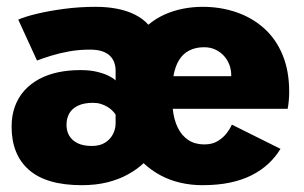

<svg xmlns="http://www.w3.org/2000/svg" viewBox="-20 -532 890 563"><path d="M220 11Q168 11 129.2 -0.2Q90.5 -11.5 65 -33.8Q39.5 -56 26.8 -87.8Q14 -119.5 14 -160.5Q14 -193.5 23.8 -220Q33.5 -246.5 51.5 -266.5Q69.5 -286.5 94.5 -300Q119.5 -313.5 150.2 -320Q181 -326.5 216 -326.5Q244.5 -326.5 265.5 -321.2Q286.5 -316 300 -309Q313.5 -302 319 -296V-324Q319 -337.5 315 -348.8Q311 -360 302.2 -368.5Q293.5 -377 279 -381.8Q264.5 -386.5 243.5 -386.5Q211 -386.5 182.2 -381.2Q153.5 -376 129.5 -368.5Q105.5 -361 88.5 -354.5L33.5 -474.5Q52.5 -483 87.8 -491.5Q123 -500 168 -506Q213 -512 261 -512Q295 -512 324 -506.2Q353 -500.5 376.2 -488.8Q399.5 -477 415 -459.5Q436.5 -477.5 461.8 -489Q487 -500.5 515.5 -506.2Q544 -512 574.5 -512Q626 -512 672 -496.5Q718 -481 753.2 -450Q788.5 -419 808.2 -372Q828 -325 828 -262.5Q828 -250.5 826.8 -236.8Q825.5 -223 823.5 -213H486.5Q490 -180.5 501.5 -157.2Q513 -134 532.5 -121.2Q552 -108.5 579 -108.5Q603 -108.5 619.2 -118.8Q635.5 -129 645.5 -142.5Q655.5 -156 660 -166.5L802.5 -95.5Q787.5 -71 766.8 -51.8Q746 -32.5 718 -18.2Q690 -4 654.2 3.5Q618.5 11 573 11Q540 11 508.8 3.8Q477.5 -3.5 450.5 -18Q423.5 -32.5 401 -53.5Q382 -35.5 355.5 -20.8Q329 -6 295.2 2.5Q261.5 11 220 11ZM249.5 -104Q272.5 -104 287.8 -113.5Q303 -123 311 -138.2Q319 -153.5 319 -170V-196Q315 -202 309 -208Q303 -214 294.5 -219Q286 -224 275.8 -227.2Q265.5 -230.5 253 -230.5Q226 -230.5 208.8 -222.2Q191.5 -214 183.2 -199.5Q175 -185 175 -166Q175 -147.5 183.2 -133.8Q191.5 -120 207.8 -112Q224 -104 249.5 -104ZM488.5 -308.5H658V-312Q658 -327 652.8 -341.5Q647.5 -356 637 -367.8Q626.5 -379.5 611.8 -386.5Q597 -393.5 578.5 -393.5Q554 -393.5 535.5 -384.2Q517 -375 505.2 -356.2Q493.5 -337.5 488.5 -308.5Z"/></svg>

Font: Trispace Thin
Style: Bold
Weight: 700
Version: Version 1.210